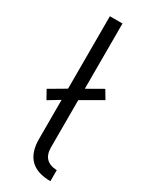

<svg xmlns="http://www.w3.org/2000/svg" viewBox="-197 -782 652 831"><g transform="rotate(30 129.5 -366.5)"><path d="M6 -331 86 -378V-740H149V-414L226 -458L251 -416L149 -357V-121Q149 -51 220 -48V7Q86 7 86 -127V-322L30 -288Z"/></g></svg>

Font: Oxanium Light
Style: Regular
Weight: 300
Designer: Severin Meyer
Version: Version 1.000